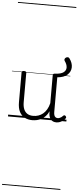

<svg xmlns="http://www.w3.org/2000/svg" viewBox="-109 -1313 871 2117"><g transform="rotate(5 327.0 -255.0)"><path d="M270 18Q222 18 185 -1.5Q148 -21 127.5 -61.5Q107 -102 107 -166V-496Q107 -505 113 -509.5Q119 -514 132 -514Q146 -514 152.5 -509.5Q159 -505 159 -496V-171Q159 -127 171.5 -95.5Q184 -64 210 -47Q236 -30 277 -30Q306 -30 333 -39Q360 -48 383 -66.5Q406 -85 424 -115Q442 -145 452 -186V-496Q452 -506 458.5 -510.5Q465 -515 479 -515Q541 -518 569.5 -539.5Q598 -561 597 -594.5Q596 -628 569 -665Q563 -675 566.5 -685Q570 -695 580 -701.5Q590 -708 601 -707.5Q612 -707 619 -697Q655 -648 653.5 -599.5Q652 -551 614.5 -517Q577 -483 504 -477V-93Q504 -73 508.5 -58.5Q513 -44 523 -36.5Q533 -29 547 -29Q557 -29 567 -32.5Q577 -36 587 -43Q597 -50 607 -61Q613 -67 620 -66.5Q627 -66 633 -59Q638 -54 639.5 -47Q641 -40 636 -34Q625 -19 609 -7Q593 5 575 12Q557 19 537 19Q517 19 502 13Q487 7 476 -5Q465 -17 459 -35Q453 -53 452 -76V-97Q437 -63 415.5 -41Q394 -19 370 -6Q346 7 320.5 12.5Q295 18 270 18ZM0 747H646V757H0ZM0 -20H646V0H0ZM0 -505H646V-500H0ZM0 -1267H646V-1257H0Z"/></g></svg>

Font: Playwrite VN Guides
Style: Regular
Weight: 400
Designer: Veronika Burian, José Scaglione
Foundry: TypeTogether
Version: Version 1.003